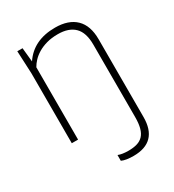

<svg xmlns="http://www.w3.org/2000/svg" viewBox="-180 -641 863 952"><g transform="rotate(-30 251.5 -165.0)"><path d="M303 208Q260 208 236 197V164Q258 173 295 173Q322 173 343 167Q364 161 378 146.5Q392 132 399 107Q406 82 406 44V-370Q406 -439 373.5 -471Q341 -503 279 -503Q243 -503 214.5 -495Q186 -487 164.5 -474Q143 -461 128.5 -445.5Q114 -430 105 -414V0H69V-400L63 -530H93L101 -450Q160 -538 283 -538Q360 -538 401 -498Q442 -458 442 -380V65Q442 208 303 208Z"/></g></svg>

Font: Tanohe Sans ExtraLight
Style: Regular
Weight: 250
Designer: Village Type and Design LLC & Cristiano Sobral
Foundry: Cooper Hewitt Smithsonian Design Museum
Version: Version 1.00;September 29, 2021;FontCreator 13.0.0.2655 64-b